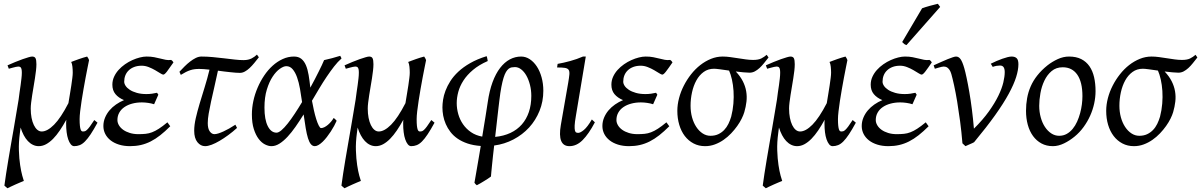

<svg xmlns="http://www.w3.org/2000/svg" viewBox="-20 -758 6394 1022"><path d="M499 -105Q478.5 -67.4 462.4 -43.2Q446.3 -19 432.1 -4.9Q418 9.3 404.1 14.6Q390.1 20 375 20Q364.7 20 356.7 10Q348.6 0 343 -16.4Q337.4 -32.7 334.7 -54.2Q332 -75.7 332 -99.1Q332 -104 332.3 -109.4Q332.5 -114.7 333 -120.6Q315.9 -89.4 298.3 -63.5Q280.8 -37.6 262.5 -19Q244.1 -0.5 225.1 9.8Q206.1 20 186 20Q169.9 20 155.3 12.9Q140.6 5.9 128.4 -7.1Q116.2 -20 106.4 -38.3Q96.7 -56.6 89.8 -79.1Q88.9 -72.3 87.9 -65.4Q86.9 -58.6 85.9 -50.8Q79.1 -0.5 80.6 43.2Q82 86.9 87.2 120.6Q92.3 154.3 98.4 176.5Q104.5 198.7 106.9 205.1Q99.6 208 87.4 213.1Q75.2 218.3 62 224.1Q48.8 230 37.1 235.6Q25.4 241.2 19.5 244.1L3.4 230Q6.8 202.1 12.5 166.5Q18.1 130.9 24.7 90.8Q31.2 50.8 38.8 8.3Q46.4 -34.2 53.5 -75.9Q60.5 -117.7 67.1 -156.5Q73.7 -195.3 79.1 -228Q81.1 -247.1 84.2 -266.8Q87.4 -286.6 89.8 -305.2Q92.3 -323.7 94.2 -340.8Q96.2 -357.9 96.2 -371.1Q96.2 -382.3 94.7 -388.9Q93.3 -395.5 90.6 -398.7Q87.9 -401.9 84.5 -402.8Q81.1 -403.8 77.1 -403.8Q72.8 -403.8 64.2 -401.9Q55.7 -399.9 47.4 -397.7Q39.1 -395.5 33 -393.8Q26.9 -392.1 26.9 -392.1L20 -410.2Q40.5 -419.4 61.3 -428Q82 -436.5 100.1 -442.9Q118.2 -449.2 131.6 -453.1Q145 -457 150.9 -457Q164.6 -457 169.2 -447.8Q173.8 -438.5 173.8 -416Q173.8 -401.9 171.6 -382.3Q169.4 -362.8 166 -341.1Q162.6 -319.3 158.7 -296.4Q154.8 -273.4 151.4 -252Q147.9 -230.5 145.8 -211.9Q143.6 -193.4 143.6 -180.2Q143.6 -153.3 147.9 -130.9Q152.3 -108.4 160.2 -92.3Q168 -76.2 178.7 -67.1Q189.5 -58.1 202.1 -58.1Q231.9 -58.1 267.8 -94.2Q303.7 -130.4 344.2 -209Q348.1 -233.4 352.3 -257.6Q356.4 -281.7 359.6 -303.5Q362.8 -325.2 365 -342.8Q367.2 -360.4 367.2 -371.1Q367.2 -386.7 365.5 -402.8Q363.8 -418.9 358.9 -428.2Q367.7 -431.6 378.2 -435.5Q388.7 -439.5 399.9 -443.4Q411.1 -447.3 422.4 -450.9Q433.6 -454.6 443.8 -457Q447.8 -451.7 450.2 -447Q452.6 -442.4 454.1 -438Q451.2 -423.8 446.3 -399.4Q441.4 -375 435.8 -345.5Q430.2 -315.9 424.6 -283.7Q418.9 -251.5 414.3 -221.2Q409.7 -190.9 406.7 -165.5Q403.8 -140.1 403.8 -124Q403.8 -102.1 405.3 -88.9Q406.7 -75.7 409.2 -68.8Q411.6 -62 414.8 -60.1Q418 -58.1 421.9 -58.1Q426.8 -58.1 431.4 -59.3Q436 -60.5 442.6 -66.4Q449.2 -72.3 458.5 -84.7Q467.8 -97.2 481.9 -119.1L499 -105Z M903.3 -425.8Q881.3 -393.6 868.7 -377.2Q856 -360.8 849.1 -360.8Q844.2 -360.8 832.8 -368.2Q821.3 -375.5 805.7 -384.5Q790 -393.6 771.5 -400.9Q752.9 -408.2 734.4 -408.2Q711.9 -408.2 694.6 -401.6Q677.2 -395 665.3 -383.5Q653.3 -372.1 647.2 -356.7Q641.1 -341.3 641.1 -323.2Q641.1 -312.5 648.7 -301Q656.2 -289.6 671.1 -279.8Q686 -270 708.3 -263.7Q730.5 -257.3 759.3 -257.3Q774.9 -257.3 789.3 -259.3Q803.7 -261.2 815.9 -264.2L822.8 -253.9L800.3 -203.1Q785.2 -208 768.1 -210.4Q751 -212.9 735.4 -212.9Q707.5 -212.9 683.8 -206.5Q660.2 -200.2 642.6 -188.2Q625 -176.3 615 -158.7Q605 -141.1 605 -119.1Q605 -105 613 -91.3Q621.1 -77.6 635.7 -67.1Q650.4 -56.6 670.9 -50.3Q691.4 -43.9 716.3 -43.9Q738.3 -43.9 755.4 -45.7Q772.5 -47.4 789.6 -54Q806.6 -60.5 825.9 -73Q845.2 -85.4 871.1 -106.9L886.2 -85.9Q858.4 -58.1 833 -38.1Q807.6 -18.1 782 -5.1Q756.3 7.8 729.5 13.9Q702.6 20 672.4 20Q639.6 20 613.3 11.7Q586.9 3.4 568.6 -11Q550.3 -25.4 540.3 -44.9Q530.3 -64.5 530.3 -86.9Q530.3 -110.4 539.1 -131.6Q547.9 -152.8 562.7 -170.4Q577.6 -188 597.7 -201.9Q617.7 -215.8 640.1 -225.1Q610.8 -237.3 594.5 -257.1Q578.1 -276.9 578.1 -307.1Q578.1 -329.6 587.2 -349.4Q596.2 -369.1 611.1 -385.7Q626 -402.3 645.3 -415.8Q664.6 -429.2 684.8 -438.2Q705.1 -447.3 724.6 -452.1Q744.1 -457 760.3 -457Q783.2 -457 800.8 -453.6Q818.4 -450.2 833.5 -446.3Q848.6 -442.4 862.3 -439.7Q876 -437 891.1 -439Q895.5 -436.5 897.9 -433.6Q900.4 -430.7 903.3 -425.8Z M1241.7 -77.1Q1219.2 -56.6 1195.3 -39.1Q1171.4 -21.5 1148.9 -8.3Q1126.5 4.9 1106.4 12.5Q1086.4 20 1071.8 20Q1047.9 20 1030.8 -1.2Q1013.7 -22.5 1013.7 -62Q1013.7 -92.3 1022 -128.7Q1030.3 -165 1042.7 -206.5Q1055.2 -248 1069.3 -293.5Q1083.5 -338.9 1095.2 -387.2Q1078.6 -389.2 1064.7 -390.1Q1050.8 -391.1 1040.5 -391.1Q1026.9 -391.1 1015.6 -389.6Q1004.4 -388.2 993.2 -384.5Q981.9 -380.9 969.7 -374.8Q957.5 -368.7 942.4 -359.4L935.1 -376Q947.8 -389.6 962.2 -404.1Q976.6 -418.5 991.7 -430.2Q1006.8 -441.9 1022.2 -449.5Q1037.6 -457 1052.2 -457Q1081.1 -457 1112.5 -454.1Q1144 -451.2 1173.8 -447.5Q1203.6 -443.8 1230.2 -440.9Q1256.8 -438 1275.9 -438Q1289.6 -438 1300.3 -440.4Q1311 -442.9 1319.3 -447Q1327.6 -451.2 1334.5 -456.3Q1341.3 -461.4 1347.7 -467.3L1357.9 -453.1Q1345.7 -437.5 1333.5 -422.6Q1321.3 -407.7 1308.8 -396Q1296.4 -384.3 1283.4 -377.2Q1270.5 -370.1 1256.8 -370.1Q1247.1 -370.1 1233.9 -371.1Q1220.7 -372.1 1205.6 -373.8Q1190.4 -375.5 1173.6 -377.4Q1156.7 -379.4 1140.1 -381.8Q1130.4 -335 1120.6 -293.5Q1110.8 -252 1103.3 -216.8Q1095.7 -181.6 1090.8 -153.1Q1085.9 -124.5 1085.9 -103Q1085.9 -72.8 1096.7 -58.3Q1107.4 -43.9 1121.1 -43.9Q1129.9 -43.9 1141.8 -47.6Q1153.8 -51.3 1168.5 -57.9Q1183.1 -64.5 1199.5 -73.7Q1215.8 -83 1232.9 -94.2L1241.7 -77.1Z M1452.1 -51.8Q1462.9 -51.8 1478.3 -64.9Q1493.7 -78.1 1511.5 -100.6Q1529.3 -123 1548.8 -152.6Q1568.4 -182.1 1587.9 -214.8Q1583 -250.5 1576.9 -284.9Q1570.8 -319.3 1561.3 -346.2Q1551.8 -373 1537.8 -389.4Q1523.9 -405.8 1503.9 -405.8Q1489.7 -405.8 1469.7 -391.8Q1449.7 -377.9 1431.4 -350.3Q1413.1 -322.8 1400.4 -281.5Q1387.7 -240.2 1387.7 -185.1Q1387.7 -121.6 1405.3 -86.7Q1422.9 -51.8 1452.1 -51.8ZM1797.9 -446.8Q1777.8 -429.2 1758.3 -404.1Q1738.8 -378.9 1719 -349.6Q1699.2 -320.3 1679.7 -287.6Q1660.2 -254.9 1640.6 -221.7Q1645 -196.8 1650.9 -170.9Q1656.7 -145 1663.3 -124Q1669.9 -103 1676.8 -89.6Q1683.6 -76.2 1689 -76.2Q1696.8 -76.2 1706.3 -80.8Q1715.8 -85.4 1725.1 -93.3Q1734.4 -101.1 1742.4 -110.6Q1750.5 -120.1 1755.9 -129.9Q1762.2 -126 1765.1 -122.6Q1768.1 -119.1 1772 -115.2Q1766.6 -102.5 1758.5 -87.6Q1750.5 -72.8 1740.7 -57.9Q1731 -43 1720 -28.8Q1709 -14.6 1698 -3.9Q1687 6.8 1676 13.4Q1665 20 1655.8 20Q1643.6 20 1634.8 9.5Q1626 -1 1619.4 -22.2Q1612.8 -43.5 1607.4 -75.2Q1602.1 -106.9 1596.2 -148.9Q1574.7 -114.3 1553.2 -83.5Q1531.7 -52.7 1510.3 -29.8Q1488.8 -6.8 1467.5 6.6Q1446.3 20 1424.8 20Q1408.7 20 1390.4 10.7Q1372.1 1.5 1356.7 -18.8Q1341.3 -39.1 1331.1 -71Q1320.8 -103 1320.8 -148.9Q1320.8 -184.1 1328.6 -220.5Q1336.4 -256.8 1351.1 -291Q1365.7 -325.2 1386 -355.5Q1406.2 -385.7 1431.2 -408.2Q1456.1 -430.7 1484.9 -443.8Q1513.7 -457 1544.9 -457Q1568.8 -457 1584 -444.8Q1599.1 -432.6 1608.4 -410.9Q1617.7 -389.2 1622.8 -358.6Q1627.9 -328.1 1631.8 -291.5Q1644.5 -314.5 1655.8 -336.2Q1667 -357.9 1676.5 -377Q1686 -396 1693.4 -411.6Q1700.7 -427.2 1705.1 -438Q1726.1 -442.4 1747.1 -448.2Q1768.1 -454.1 1791 -460.9Q1793.9 -455.6 1795.2 -452.9Q1796.4 -450.2 1797.9 -446.8Z M2293 -105Q2272.5 -67.4 2256.3 -43.2Q2240.2 -19 2226.1 -4.9Q2211.9 9.3 2198 14.6Q2184.1 20 2168.9 20Q2158.7 20 2150.6 10Q2142.6 0 2137 -16.4Q2131.3 -32.7 2128.7 -54.2Q2126 -75.7 2126 -99.1Q2126 -104 2126.2 -109.4Q2126.5 -114.7 2127 -120.6Q2109.9 -89.4 2092.3 -63.5Q2074.7 -37.6 2056.4 -19Q2038.1 -0.5 2019 9.8Q2000 20 1980 20Q1963.9 20 1949.2 12.9Q1934.6 5.9 1922.4 -7.1Q1910.2 -20 1900.4 -38.3Q1890.6 -56.6 1883.8 -79.1Q1882.8 -72.3 1881.8 -65.4Q1880.9 -58.6 1879.9 -50.8Q1873 -0.5 1874.5 43.2Q1876 86.9 1881.1 120.6Q1886.2 154.3 1892.3 176.5Q1898.4 198.7 1900.9 205.1Q1893.6 208 1881.3 213.1Q1869.1 218.3 1856 224.1Q1842.8 230 1831.1 235.6Q1819.3 241.2 1813.5 244.1L1797.4 230Q1800.8 202.1 1806.4 166.5Q1812 130.9 1818.6 90.8Q1825.2 50.8 1832.8 8.3Q1840.3 -34.2 1847.4 -75.9Q1854.5 -117.7 1861.1 -156.5Q1867.7 -195.3 1873 -228Q1875 -247.1 1878.2 -266.8Q1881.3 -286.6 1883.8 -305.2Q1886.2 -323.7 1888.2 -340.8Q1890.1 -357.9 1890.1 -371.1Q1890.1 -382.3 1888.7 -388.9Q1887.2 -395.5 1884.5 -398.7Q1881.8 -401.9 1878.4 -402.8Q1875 -403.8 1871.1 -403.8Q1866.7 -403.8 1858.2 -401.9Q1849.6 -399.9 1841.3 -397.7Q1833 -395.5 1826.9 -393.8Q1820.8 -392.1 1820.8 -392.1L1814 -410.2Q1834.5 -419.4 1855.2 -428Q1876 -436.5 1894 -442.9Q1912.1 -449.2 1925.5 -453.1Q1939 -457 1944.8 -457Q1958.5 -457 1963.1 -447.8Q1967.8 -438.5 1967.8 -416Q1967.8 -401.9 1965.6 -382.3Q1963.4 -362.8 1960 -341.1Q1956.5 -319.3 1952.6 -296.4Q1948.7 -273.4 1945.3 -252Q1941.9 -230.5 1939.7 -211.9Q1937.5 -193.4 1937.5 -180.2Q1937.5 -153.3 1941.9 -130.9Q1946.3 -108.4 1954.1 -92.3Q1961.9 -76.2 1972.7 -67.1Q1983.4 -58.1 1996.1 -58.1Q2025.9 -58.1 2061.8 -94.2Q2097.7 -130.4 2138.2 -209Q2142.1 -233.4 2146.2 -257.6Q2150.4 -281.7 2153.6 -303.5Q2156.7 -325.2 2158.9 -342.8Q2161.1 -360.4 2161.1 -371.1Q2161.1 -386.7 2159.4 -402.8Q2157.7 -418.9 2152.8 -428.2Q2161.6 -431.6 2172.1 -435.5Q2182.6 -439.5 2193.8 -443.4Q2205.1 -447.3 2216.3 -450.9Q2227.5 -454.6 2237.8 -457Q2241.7 -451.7 2244.1 -447Q2246.6 -442.4 2248 -438Q2245.1 -423.8 2240.2 -399.4Q2235.4 -375 2229.7 -345.5Q2224.1 -315.9 2218.5 -283.7Q2212.9 -251.5 2208.3 -221.2Q2203.6 -190.9 2200.7 -165.5Q2197.8 -140.1 2197.8 -124Q2197.8 -102.1 2199.2 -88.9Q2200.7 -75.7 2203.1 -68.8Q2205.6 -62 2208.7 -60.1Q2211.9 -58.1 2215.8 -58.1Q2220.7 -58.1 2225.3 -59.3Q2230 -60.5 2236.6 -66.4Q2243.2 -72.3 2252.4 -84.7Q2261.7 -97.2 2275.9 -119.1L2293 -105Z M2638.2 -224.1Q2636.2 -209.5 2633.8 -188Q2631.3 -166.5 2628.4 -140.9Q2625.5 -115.2 2622.3 -86.9Q2619.1 -58.6 2615.7 -29.3Q2661.1 -33.7 2697 -50.5Q2732.9 -67.4 2757.6 -95.5Q2782.2 -123.5 2795.2 -161.9Q2808.1 -200.2 2808.1 -248Q2808.1 -278.3 2801 -306.2Q2793.9 -334 2782.2 -355Q2770.5 -376 2754.6 -388.4Q2738.8 -400.9 2721.2 -400.9Q2711.9 -400.9 2703.6 -399.4Q2695.3 -397.9 2687.7 -392.1Q2680.2 -386.2 2673.3 -374.8Q2666.5 -363.3 2660.4 -343.8Q2654.3 -324.2 2648.7 -294.9Q2643.1 -265.6 2638.2 -224.1ZM2872.1 -274.9Q2872.1 -217.8 2851.8 -167.7Q2831.5 -117.7 2796.4 -79.3Q2761.2 -41 2713.4 -15.9Q2665.5 9.3 2610.4 16.6Q2606.9 45.9 2604 73Q2601.1 100.1 2598.9 122.1Q2596.7 144 2595.2 159.7Q2593.8 175.3 2593.3 181.6Q2585.9 187.5 2576.4 193.6Q2566.9 199.7 2556.9 205.8Q2546.9 211.9 2536.9 217.8Q2526.9 223.6 2518.1 228Q2513.7 225.1 2511.5 222.4Q2509.3 219.7 2505.4 214.8Q2507.3 203.1 2511 182.9Q2514.6 162.6 2519 136.7Q2523.4 110.8 2528.6 80.8Q2533.7 50.8 2539.1 19Q2499.5 16.1 2469 5.9Q2438.5 -4.4 2415.8 -20Q2393.1 -35.6 2377.7 -55.7Q2362.3 -75.7 2352.8 -97.7Q2343.3 -119.6 2339.1 -142.3Q2335 -165 2335 -186Q2335 -204.1 2338.4 -227.1Q2341.8 -250 2351.3 -275.1Q2360.8 -300.3 2377.2 -326.2Q2393.6 -352.1 2419.7 -376.5Q2445.8 -400.9 2482.9 -422.1Q2520 -443.4 2570.3 -459Q2572.8 -453.1 2574 -445.3Q2575.2 -437.5 2576.2 -433.1Q2529.3 -412.6 2497.6 -385.7Q2465.8 -358.9 2446.8 -329.3Q2427.7 -299.8 2419.4 -268.8Q2411.1 -237.8 2411.1 -209Q2411.1 -179.7 2419.4 -150.4Q2427.7 -121.1 2444.6 -96.7Q2461.4 -72.3 2486.8 -54.7Q2512.2 -37.1 2546.9 -30.8Q2551.3 -58.6 2555.7 -85.2Q2560.1 -111.8 2564 -135.5Q2567.9 -159.2 2570.8 -179.2Q2573.7 -199.2 2576.2 -213.9Q2585 -274.9 2601.8 -320.6Q2618.7 -366.2 2642.1 -396.5Q2665.5 -426.8 2693.8 -441.9Q2722.2 -457 2753.9 -457Q2778.3 -457 2799.8 -442.9Q2821.3 -428.7 2837.4 -404.3Q2853.5 -379.9 2862.8 -346.4Q2872.1 -313 2872.1 -274.9Z M3146.5 -106.9Q3113.8 -44.9 3081.5 -12.5Q3049.3 20 3011.2 20Q2945.8 20 2965.3 -92.8L3004.4 -316.9Q3009.3 -345.2 3010.7 -361.8Q3012.2 -378.4 3006.6 -386.5Q3001 -394.5 2986.6 -396.7Q2972.2 -398.9 2945.3 -398.9L2948.2 -418Q2979 -423.3 3014.9 -433.1Q3050.8 -442.9 3083 -457H3098.1L3045.4 -141.1Q3039.6 -108.4 3038.8 -90.3Q3038.1 -72.3 3040.3 -63.5Q3042.5 -54.7 3047.4 -52.7Q3052.2 -50.8 3058.1 -50.8Q3069.3 -50.8 3088.1 -66.4Q3106.9 -82 3130.4 -122.1L3146.5 -106.9Z M3559.6 -425.8Q3537.6 -393.6 3524.9 -377.2Q3512.2 -360.8 3505.4 -360.8Q3500.5 -360.8 3489 -368.2Q3477.5 -375.5 3461.9 -384.5Q3446.3 -393.6 3427.7 -400.9Q3409.2 -408.2 3390.6 -408.2Q3368.2 -408.2 3350.8 -401.6Q3333.5 -395 3321.5 -383.5Q3309.6 -372.1 3303.5 -356.7Q3297.4 -341.3 3297.4 -323.2Q3297.4 -312.5 3304.9 -301Q3312.5 -289.6 3327.4 -279.8Q3342.3 -270 3364.5 -263.7Q3386.7 -257.3 3415.5 -257.3Q3431.2 -257.3 3445.6 -259.3Q3460 -261.2 3472.2 -264.2L3479 -253.9L3456.5 -203.1Q3441.4 -208 3424.3 -210.4Q3407.2 -212.9 3391.6 -212.9Q3363.8 -212.9 3340.1 -206.5Q3316.4 -200.2 3298.8 -188.2Q3281.2 -176.3 3271.2 -158.7Q3261.2 -141.1 3261.2 -119.1Q3261.2 -105 3269.3 -91.3Q3277.3 -77.6 3292 -67.1Q3306.6 -56.6 3327.1 -50.3Q3347.7 -43.9 3372.6 -43.9Q3394.5 -43.9 3411.6 -45.7Q3428.7 -47.4 3445.8 -54Q3462.9 -60.5 3482.2 -73Q3501.5 -85.4 3527.3 -106.9L3542.5 -85.9Q3514.6 -58.1 3489.3 -38.1Q3463.9 -18.1 3438.2 -5.1Q3412.6 7.8 3385.7 13.9Q3358.9 20 3328.6 20Q3295.9 20 3269.5 11.7Q3243.2 3.4 3224.9 -11Q3206.5 -25.4 3196.5 -44.9Q3186.5 -64.5 3186.5 -86.9Q3186.5 -110.4 3195.3 -131.6Q3204.1 -152.8 3219 -170.4Q3233.9 -188 3253.9 -201.9Q3273.9 -215.8 3296.4 -225.1Q3267.1 -237.3 3250.7 -257.1Q3234.4 -276.9 3234.4 -307.1Q3234.4 -329.6 3243.4 -349.4Q3252.4 -369.1 3267.3 -385.7Q3282.2 -402.3 3301.5 -415.8Q3320.8 -429.2 3341.1 -438.2Q3361.3 -447.3 3380.9 -452.1Q3400.4 -457 3416.5 -457Q3439.5 -457 3457 -453.6Q3474.6 -450.2 3489.7 -446.3Q3504.9 -442.4 3518.6 -439.7Q3532.2 -437 3547.4 -439Q3551.8 -436.5 3554.2 -433.6Q3556.6 -430.7 3559.6 -425.8Z M3846.2 -406.2Q3844.2 -406.2 3847.2 -404.8Q3846.2 -405.8 3846.2 -406.2ZM3872.1 -137.2Q3880.9 -171.4 3883.8 -206.5Q3886.7 -241.7 3884.5 -274.2Q3882.3 -306.6 3876 -334.7Q3869.6 -362.8 3860.8 -382.3Q3834 -386.2 3812 -389.2Q3790 -392.1 3780.8 -392.1Q3749 -392.1 3725.6 -375Q3702.1 -357.9 3686.8 -330.1Q3671.4 -302.2 3663.6 -266.8Q3655.8 -231.4 3655.8 -194.8Q3655.8 -162.1 3663.8 -133.1Q3671.9 -104 3686.3 -82.3Q3700.7 -60.5 3720 -47.9Q3739.3 -35.2 3761.7 -35.2Q3785.2 -35.2 3803 -43.5Q3820.8 -51.8 3834.5 -65.9Q3848.1 -80.1 3857.2 -98.6Q3866.2 -117.2 3872.1 -137.2ZM4070.8 -452.1Q4058.6 -436.5 4046.9 -421.9Q4035.2 -407.2 4022.9 -396Q4010.7 -384.8 3997.6 -377.9Q3984.4 -371.1 3969.7 -371.1Q3957 -371.1 3937.7 -373Q3918.5 -375 3896.5 -377.4Q3920.9 -351.6 3934.1 -325.4Q3947.3 -299.3 3951.9 -272.2Q3956.5 -245.1 3953.4 -217.3Q3950.2 -189.5 3941.9 -161.1Q3937.5 -146 3928 -126.7Q3918.5 -107.4 3904.3 -87.4Q3890.1 -67.4 3871.8 -48.1Q3853.5 -28.8 3831.8 -13.7Q3810.1 1.5 3785.2 10.7Q3760.3 20 3733.4 20Q3699.2 20 3671.9 5.6Q3644.5 -8.8 3625.2 -33.9Q3606 -59.1 3595.7 -93.5Q3585.4 -127.9 3585.4 -168Q3585.4 -201.2 3594.5 -235.6Q3603.5 -270 3619.9 -302Q3636.2 -334 3658.4 -362.3Q3680.7 -390.6 3707.5 -411.6Q3734.4 -432.6 3764.6 -444.8Q3794.9 -457 3826.7 -457Q3846.2 -457 3866.9 -454.1Q3887.7 -451.2 3908.4 -448Q3929.2 -444.8 3949.5 -441.9Q3969.7 -439 3988.8 -439Q4016.6 -439 4032.5 -447Q4048.3 -455.1 4061 -466.3L4070.8 -452.1Z M4535.6 -105Q4515.1 -67.4 4499 -43.2Q4482.9 -19 4468.8 -4.9Q4454.6 9.3 4440.7 14.6Q4426.8 20 4411.6 20Q4401.4 20 4393.3 10Q4385.3 0 4379.6 -16.4Q4374 -32.7 4371.3 -54.2Q4368.7 -75.7 4368.7 -99.1Q4368.7 -104 4368.9 -109.4Q4369.1 -114.7 4369.6 -120.6Q4352.5 -89.4 4335 -63.5Q4317.4 -37.6 4299.1 -19Q4280.8 -0.5 4261.7 9.8Q4242.7 20 4222.7 20Q4206.5 20 4191.9 12.9Q4177.2 5.9 4165 -7.1Q4152.8 -20 4143.1 -38.3Q4133.3 -56.6 4126.5 -79.1Q4125.5 -72.3 4124.5 -65.4Q4123.5 -58.6 4122.6 -50.8Q4115.7 -0.5 4117.2 43.2Q4118.7 86.9 4123.8 120.6Q4128.9 154.3 4135 176.5Q4141.1 198.7 4143.6 205.1Q4136.2 208 4124 213.1Q4111.8 218.3 4098.6 224.1Q4085.4 230 4073.7 235.6Q4062 241.2 4056.2 244.1L4040 230Q4043.5 202.1 4049.1 166.5Q4054.7 130.9 4061.3 90.8Q4067.9 50.8 4075.4 8.3Q4083 -34.2 4090.1 -75.9Q4097.2 -117.7 4103.8 -156.5Q4110.4 -195.3 4115.7 -228Q4117.7 -247.1 4120.8 -266.8Q4124 -286.6 4126.5 -305.2Q4128.9 -323.7 4130.9 -340.8Q4132.8 -357.9 4132.8 -371.1Q4132.8 -382.3 4131.3 -388.9Q4129.9 -395.5 4127.2 -398.7Q4124.5 -401.9 4121.1 -402.8Q4117.7 -403.8 4113.8 -403.8Q4109.4 -403.8 4100.8 -401.9Q4092.3 -399.9 4084 -397.7Q4075.7 -395.5 4069.6 -393.8Q4063.5 -392.1 4063.5 -392.1L4056.6 -410.2Q4077.1 -419.4 4097.9 -428Q4118.7 -436.5 4136.7 -442.9Q4154.8 -449.2 4168.2 -453.1Q4181.6 -457 4187.5 -457Q4201.2 -457 4205.8 -447.8Q4210.4 -438.5 4210.4 -416Q4210.4 -401.9 4208.3 -382.3Q4206.1 -362.8 4202.6 -341.1Q4199.2 -319.3 4195.3 -296.4Q4191.4 -273.4 4188 -252Q4184.6 -230.5 4182.4 -211.9Q4180.2 -193.4 4180.2 -180.2Q4180.2 -153.3 4184.6 -130.9Q4189 -108.4 4196.8 -92.3Q4204.6 -76.2 4215.3 -67.1Q4226.1 -58.1 4238.8 -58.1Q4268.6 -58.1 4304.4 -94.2Q4340.3 -130.4 4380.9 -209Q4384.8 -233.4 4388.9 -257.6Q4393.1 -281.7 4396.2 -303.5Q4399.4 -325.2 4401.6 -342.8Q4403.8 -360.4 4403.8 -371.1Q4403.8 -386.7 4402.1 -402.8Q4400.4 -418.9 4395.5 -428.2Q4404.3 -431.6 4414.8 -435.5Q4425.3 -439.5 4436.5 -443.4Q4447.8 -447.3 4459 -450.9Q4470.2 -454.6 4480.5 -457Q4484.4 -451.7 4486.8 -447Q4489.3 -442.4 4490.7 -438Q4487.8 -423.8 4482.9 -399.4Q4478 -375 4472.4 -345.5Q4466.8 -315.9 4461.2 -283.7Q4455.6 -251.5 4450.9 -221.2Q4446.3 -190.9 4443.4 -165.5Q4440.4 -140.1 4440.4 -124Q4440.4 -102.1 4441.9 -88.9Q4443.4 -75.7 4445.8 -68.8Q4448.2 -62 4451.4 -60.1Q4454.6 -58.1 4458.5 -58.1Q4463.4 -58.1 4468 -59.3Q4472.7 -60.5 4479.2 -66.4Q4485.8 -72.3 4495.1 -84.7Q4504.4 -97.2 4518.6 -119.1L4535.6 -105Z M4939.9 -425.8Q4918 -393.6 4905.3 -377.2Q4892.6 -360.8 4885.7 -360.8Q4880.9 -360.8 4869.4 -368.2Q4857.9 -375.5 4842.3 -384.5Q4826.7 -393.6 4808.1 -400.9Q4789.6 -408.2 4771 -408.2Q4748.5 -408.2 4731.2 -401.6Q4713.9 -395 4701.9 -383.5Q4689.9 -372.1 4683.8 -356.7Q4677.7 -341.3 4677.7 -323.2Q4677.7 -312.5 4685.3 -301Q4692.9 -289.6 4707.8 -279.8Q4722.7 -270 4744.9 -263.7Q4767.1 -257.3 4795.9 -257.3Q4811.5 -257.3 4825.9 -259.3Q4840.3 -261.2 4852.5 -264.2L4859.4 -253.9L4836.9 -203.1Q4821.8 -208 4804.7 -210.4Q4787.6 -212.9 4772 -212.9Q4744.1 -212.9 4720.5 -206.5Q4696.8 -200.2 4679.2 -188.2Q4661.6 -176.3 4651.6 -158.7Q4641.6 -141.1 4641.6 -119.1Q4641.6 -105 4649.7 -91.3Q4657.7 -77.6 4672.4 -67.1Q4687 -56.6 4707.5 -50.3Q4728 -43.9 4752.9 -43.9Q4774.9 -43.9 4792 -45.7Q4809.1 -47.4 4826.2 -54Q4843.3 -60.5 4862.5 -73Q4881.8 -85.4 4907.7 -106.9L4922.9 -85.9Q4895 -58.1 4869.6 -38.1Q4844.2 -18.1 4818.6 -5.1Q4793 7.8 4766.1 13.9Q4739.3 20 4709 20Q4676.3 20 4649.9 11.7Q4623.5 3.4 4605.2 -11Q4586.9 -25.4 4576.9 -44.9Q4566.9 -64.5 4566.9 -86.9Q4566.9 -110.4 4575.7 -131.6Q4584.5 -152.8 4599.4 -170.4Q4614.3 -188 4634.3 -201.9Q4654.3 -215.8 4676.8 -225.1Q4647.5 -237.3 4631.1 -257.1Q4614.7 -276.9 4614.7 -307.1Q4614.7 -329.6 4623.8 -349.4Q4632.8 -369.1 4647.7 -385.7Q4662.6 -402.3 4681.9 -415.8Q4701.2 -429.2 4721.4 -438.2Q4741.7 -447.3 4761.2 -452.1Q4780.8 -457 4796.9 -457Q4819.8 -457 4837.4 -453.6Q4855 -450.2 4870.1 -446.3Q4885.3 -442.4 4898.9 -439.7Q4912.6 -437 4927.7 -439Q4932.1 -436.5 4934.6 -433.6Q4937 -430.7 4939.9 -425.8ZM4805.2 -518.1Q4797.9 -520.5 4793.7 -523.4Q4789.6 -526.4 4782.2 -534.2L4888.2 -713.9Q4896 -716.8 4906.7 -720.2Q4917.5 -723.6 4929 -726.8Q4940.4 -730 4951.9 -732.7Q4963.4 -735.4 4972.2 -737.8L4984.4 -721.2Z M5400.9 -416Q5400.9 -386.2 5388.9 -347.9Q5377 -309.6 5349.6 -259Q5322.3 -208.5 5276.9 -144.8Q5231.4 -81.1 5165 -1Q5160.6 1.5 5154.8 4.2Q5148.9 6.8 5142.6 9.5Q5136.2 12.2 5130.1 15.1Q5124 18.1 5119.1 20L5103 4.9Q5098.1 -55.2 5090.6 -111.8Q5083 -168.5 5075 -217Q5066.9 -265.6 5058.6 -303.5Q5050.3 -341.3 5043.9 -363.8Q5040 -377 5034.9 -384.8Q5029.8 -392.6 5024.2 -397Q5018.6 -401.4 5012.9 -402.6Q5007.3 -403.8 5002.9 -403.8Q4998.5 -403.8 4990.7 -401.9Q4982.9 -399.9 4975.3 -397.7Q4967.8 -395.5 4961.9 -393.8Q4956.1 -392.1 4956.1 -392.1L4949.7 -410.2Q4970.2 -419.4 4989.3 -428Q5008.3 -436.5 5023.9 -442.9Q5039.6 -449.2 5051.3 -453.1Q5063 -457 5068.8 -457Q5083 -457 5093 -443.1Q5103 -429.2 5112.8 -395Q5118.2 -376.5 5125.2 -343.5Q5132.3 -310.5 5139.6 -268.1Q5147 -225.6 5153.3 -175.8Q5159.7 -126 5164.1 -73.2Q5211.9 -120.6 5243.7 -165Q5275.4 -209.5 5294.2 -248.3Q5313 -287.1 5320.6 -319.1Q5328.1 -351.1 5328.1 -374Q5328.1 -391.1 5322.3 -400.1Q5316.4 -409.2 5302.7 -409.2Q5294.4 -409.2 5284.4 -407.5Q5274.4 -405.8 5264.2 -401.9L5253.9 -418.9Q5268.1 -426.3 5284.2 -433.1Q5300.3 -439.9 5315.4 -445.3Q5330.6 -450.7 5343.5 -453.9Q5356.4 -457 5364.7 -457Q5382.3 -457 5391.6 -448.2Q5400.9 -439.5 5400.9 -416Z M5741.7 -246.1Q5741.7 -320.8 5714.4 -360.4Q5687 -399.9 5636.7 -399.9Q5601.6 -399.9 5577.6 -379.6Q5553.7 -359.4 5539.1 -328.6Q5524.4 -297.9 5518.1 -262Q5511.7 -226.1 5511.7 -194.8Q5511.7 -162.1 5519.8 -133.1Q5527.8 -104 5542.2 -82.3Q5556.6 -60.5 5575.9 -47.9Q5595.2 -35.2 5617.7 -35.2Q5640.1 -35.2 5658 -45.2Q5675.8 -55.2 5689.7 -72Q5703.6 -88.9 5713.4 -110.6Q5723.1 -132.3 5729.5 -155.8Q5735.8 -179.2 5738.8 -202.6Q5741.7 -226.1 5741.7 -246.1ZM5811.5 -272.9Q5811.5 -240.2 5804.2 -206.8Q5796.9 -173.3 5782.7 -141.8Q5768.6 -110.4 5747.8 -81.8Q5727.1 -53.2 5699.7 -30.8Q5687 -20.5 5672.9 -11.2Q5658.7 -2 5644 5.1Q5629.4 12.2 5614.3 16.1Q5599.1 20 5584.5 20Q5550.3 20 5523.7 5.6Q5497.1 -8.8 5478.8 -33.9Q5460.4 -59.1 5450.9 -93.5Q5441.4 -127.9 5441.4 -168Q5441.4 -203.1 5447.3 -235.6Q5453.1 -268.1 5466.3 -298.3Q5479.5 -328.6 5501.5 -356.4Q5523.4 -384.3 5555.7 -410.2Q5580.6 -429.7 5610.4 -443.4Q5640.1 -457 5670.4 -457Q5708.5 -457 5735.4 -443.4Q5762.2 -429.7 5779.1 -405.3Q5795.9 -380.9 5803.7 -347.2Q5811.5 -313.5 5811.5 -272.9Z M6128.9 -406.2Q6127 -406.2 6129.9 -404.8Q6128.9 -405.8 6128.9 -406.2ZM6154.8 -137.2Q6163.6 -171.4 6166.5 -206.5Q6169.4 -241.7 6167.2 -274.2Q6165 -306.6 6158.7 -334.7Q6152.3 -362.8 6143.6 -382.3Q6116.7 -386.2 6094.7 -389.2Q6072.8 -392.1 6063.5 -392.1Q6031.7 -392.1 6008.3 -375Q5984.9 -357.9 5969.5 -330.1Q5954.1 -302.2 5946.3 -266.8Q5938.5 -231.4 5938.5 -194.8Q5938.5 -162.1 5946.5 -133.1Q5954.6 -104 5969 -82.3Q5983.4 -60.5 6002.7 -47.9Q6022 -35.2 6044.4 -35.2Q6067.9 -35.2 6085.7 -43.5Q6103.5 -51.8 6117.2 -65.9Q6130.9 -80.1 6139.9 -98.6Q6148.9 -117.2 6154.8 -137.2ZM6353.5 -452.1Q6341.3 -436.5 6329.6 -421.9Q6317.9 -407.2 6305.7 -396Q6293.5 -384.8 6280.3 -377.9Q6267.1 -371.1 6252.4 -371.1Q6239.7 -371.1 6220.5 -373Q6201.2 -375 6179.2 -377.4Q6203.6 -351.6 6216.8 -325.4Q6230 -299.3 6234.6 -272.2Q6239.3 -245.1 6236.1 -217.3Q6232.9 -189.5 6224.6 -161.1Q6220.2 -146 6210.7 -126.7Q6201.2 -107.4 6187 -87.4Q6172.9 -67.4 6154.5 -48.1Q6136.2 -28.8 6114.5 -13.7Q6092.8 1.5 6067.9 10.7Q6043 20 6016.1 20Q5981.9 20 5954.6 5.6Q5927.2 -8.8 5908 -33.9Q5888.7 -59.1 5878.4 -93.5Q5868.2 -127.9 5868.2 -168Q5868.2 -201.2 5877.2 -235.6Q5886.2 -270 5902.6 -302Q5918.9 -334 5941.2 -362.3Q5963.4 -390.6 5990.2 -411.6Q6017.1 -432.6 6047.4 -444.8Q6077.6 -457 6109.4 -457Q6128.9 -457 6149.7 -454.1Q6170.4 -451.2 6191.2 -448Q6211.9 -444.8 6232.2 -441.9Q6252.4 -439 6271.5 -439Q6299.3 -439 6315.2 -447Q6331.1 -455.1 6343.8 -466.3L6353.5 -452.1Z"/></svg>

Font: Gentium
Style: Italic
Weight: 400
Italic angle: -7°
Designer: J. Victor Gaultney
Version: Version 1.02; 2005; OFL release